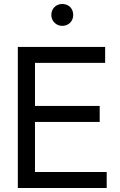

<svg xmlns="http://www.w3.org/2000/svg" viewBox="-20 -942 601 962"><path d="M69.3 -707H155.3V0H69.3ZM153.3 -80.1H514.6V0H153.3ZM153.3 -411.1H479.5V-331.1H153.3ZM153.3 -707H506.8V-627H153.3ZM237.3 -867.2Q237.3 -882.8 244.6 -895.5Q252 -908.2 264.2 -915Q276.4 -921.9 292 -921.9Q307.6 -921.9 320.3 -915Q333 -908.2 339.8 -895.5Q346.7 -882.8 346.7 -867.2Q346.7 -851.6 339.8 -839.4Q333 -827.1 320.3 -819.8Q307.6 -812.5 292 -812.5Q276.4 -812.5 264.2 -819.8Q252 -827.1 244.6 -839.4Q237.3 -851.6 237.3 -867.2Z"/></svg>

Font: Wanted Sans Std Variable
Style: Regular
Weight: 400
Designer: Original Design by Kil Hyung-jin and Kang Hanbin, Wanted Lab, Inc;
Foundry: Wanted Lab, Inc.
Version: Version 1.003;Glyphs 3.2 (3227)